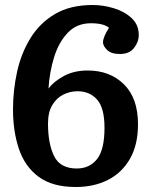

<svg xmlns="http://www.w3.org/2000/svg" viewBox="-20 -734 605 768"><path d="M283 14Q190 14 135 -26.5Q80 -67 56 -137.5Q32 -208 32 -296Q32 -373 48.5 -447.5Q65 -522 102.5 -582.5Q140 -643 201 -678.5Q262 -714 351 -714Q393 -714 435.5 -701Q478 -688 506.5 -661.5Q535 -635 535 -594Q535 -566 516 -542Q497 -518 460 -518Q425 -518 408.5 -534Q392 -550 392 -565Q392 -585 416 -623Q394 -641 344 -641Q287 -641 251 -603Q215 -565 196.5 -505.5Q178 -446 174 -380Q195 -408 235.5 -430Q276 -452 331 -452Q420 -452 476 -396.5Q532 -341 532 -237Q532 -155 500 -99Q468 -43 412 -14.5Q356 14 283 14ZM287 -60Q338 -60 368 -97.5Q398 -135 398 -223Q398 -302 368.5 -335.5Q339 -369 290 -369Q260 -369 233 -355.5Q206 -342 189 -313.5Q172 -285 172 -240Q172 -159 196.5 -109.5Q221 -60 287 -60Z"/></svg>

Font: Literata 12pt SemiBold
Style: Regular
Weight: 600
Designer: Latin by Veronika Burian and Jose Scaglione. Greek by Irene Vlachou. Cyrillic by Vera Evstafieva.
Foundry: TypeTogether
Version: Version 3.002